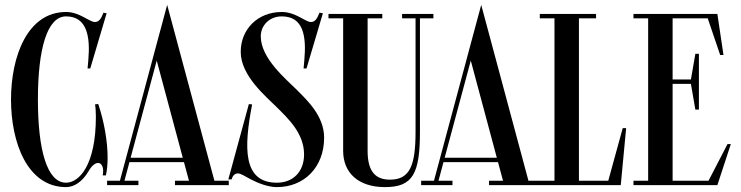

<svg xmlns="http://www.w3.org/2000/svg" viewBox="-20 -757 3028 785"><path d="M368.5 -330C370.5 -321 372 -301 372 -280C372 -82 304 -10 250 -10C173 -10 135 -142 135 -350C135 -558 173 -690 250 -690C335 -690 350 -609 341 -510L338 -477H349L416 -703L403 -705C393 -679 384 -667 368 -667C345 -667 306 -708 250 -708C92 -708 25 -526 25 -350C25 -174 92 8 250 8C283.5 8 317.2 -14.2 342.8 -58.2C355.8 -80.5 369.8 -90.8 380.8 -90.8C396.2 -90.8 406 -71.8 400 -40H413C417.5 -60.5 420 -85 420 -112C420 -177.5 406.5 -258 381.5 -332Z M663.5 -737 611.5 -544V-543.7L470.3 -18H417.9V0H545.9V-18H488.8L509.2 -94H732.2L752.6 -18H695.4V0H915.4V-18H856.6ZM620.8 -509.2 727.3 -112H514Z M1112.2 8C1223.2 8 1305.2 -73 1305.2 -194C1305.2 -281 1239.2 -344 1194.2 -389C1149.2 -434 1046.2 -518 1046.2 -608.5C1046.2 -652.8 1081 -690 1132.2 -690C1220.8 -690 1233.2 -609 1224.2 -510L1221.2 -477H1233.2L1300.2 -703L1286.2 -705C1276.2 -679 1267.2 -667 1251.2 -667C1228.2 -667 1189.2 -708 1132.2 -708C1033.2 -708 964.2 -637 964.2 -545C964.2 -447 1067.2 -363 1112.2 -318C1157.2 -273 1223.2 -212.5 1223.2 -125.5C1223.2 -56 1179 -10 1112.2 -10C972.2 -10 976.8 -153.5 1010.8 -330L997.5 -331.5L913.5 -23.5H926.8C930.8 -37.5 938.8 -47.5 951.8 -48C964.2 -48.5 979.8 -37 1005.8 -23.5C1034.8 -8.5 1075.2 8 1112.2 8Z M1752 -700H1624V-682H1679V-219.5C1679 -82 1657 -22.5 1574.5 -22.5C1519.5 -22.5 1483 -50.5 1483 -140V-682H1543V-700H1323V-682H1383V-140C1383 -51 1444.5 8 1554 8C1668.5 8 1697 -47.5 1697 -219.5V-682H1752Z M1947.5 -737 1895.5 -544V-543.7L1754.3 -18H1701.9V0H1829.9V-18H1772.8L1793.2 -94H2016.2L2036.6 -18H1979.4V0H2199.4V-18H2140.6ZM1904.8 -509.2 2011.3 -112H1798Z M2466.9 -18H2347V-682H2417V-700H2187V-682H2247V-18H2187V0H2518L2540 -233H2526Z M2876.8 -18H2730V-414H2804.8L2823 -309H2837.5V-537H2823L2804.8 -432H2730V-682H2873.6L2924.5 -532H2938L2913 -700H2570V-682H2630V-18H2570V0H2913L2968 -168H2954.5Z"/></svg>

Font: Picaflor 24 pt
Style: Regular
Weight: 400
Designer: Ariel Martín Pérez
Foundry: Tunera Type Foundry
Version: Version 1.000;hotconv 1.0.109;makeotfexe 2.5.65596